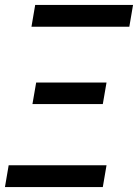

<svg xmlns="http://www.w3.org/2000/svg" viewBox="-24 -755 557 775"><path d="M103 -647 118 -735H513L498 -647ZM391 -335H107L122 -422H406ZM-4 0 11 -88H406L391 0Z"/></svg>

Font: Iosevka Curly Semibold Oblique
Style: Regular
Weight: 600
Italic angle: -9°
Monospace: yes
Designer: Belleve Invis
Foundry: Belleve Invis
Version: Version 11.1.0; ttfautohint (v1.8.3)